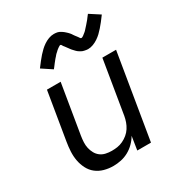

<svg xmlns="http://www.w3.org/2000/svg" viewBox="-179 -886 958 1020"><g transform="rotate(-30 300.0 -376.0)"><path d="M222 8Q193 8 166 0.5Q139 -7 118 -23.5Q97 -40 84.5 -64.5Q72 -89 67 -116Q62 -143 63.5 -172Q65 -201 70 -230L118 -520H202L152 -218Q149 -199 148 -180Q147 -161 151 -143.5Q155 -126 163.5 -110.5Q172 -95 186 -84.5Q200 -74 218 -70Q236 -66 255 -66Q272 -66 289 -68.5Q306 -71 323 -79Q340 -87 354.5 -99Q369 -111 379 -126.5Q389 -142 395 -159Q401 -176 404 -193L458 -520H542L456 0H372L385 -83Q373 -62 355 -44Q337 -26 315 -14Q293 -2 269 3Q245 8 222 8ZM204 -595 142 -636Q155 -653 166.5 -668Q178 -683 189 -695Q200 -707 210.5 -717Q221 -727 235 -736.5Q249 -746 265 -752Q281 -758 297 -758Q302 -758 307.5 -757.5Q313 -757 318 -756Q323 -755 327.5 -753Q332 -751 336 -748.5Q340 -746 344 -743.5Q348 -741 351.5 -738Q355 -735 359 -731.5Q363 -728 366.5 -724.5Q370 -721 373.5 -717Q377 -713 379.5 -709.5Q382 -706 384 -702.5Q386 -699 390 -694Q394 -689 397 -685Q400 -681 402.5 -677.5Q405 -674 407.5 -670Q410 -666 414 -666Q417 -666 421 -668Q425 -670 427.5 -672Q430 -674 435 -678Q440 -682 442 -683.5Q444 -685 446 -687Q448 -689 450.5 -691.5Q453 -694 455 -696.5Q457 -699 459.5 -701.5Q462 -704 464.5 -707Q467 -710 470 -713Q473 -716 475.5 -719.5Q478 -723 481.5 -726.5Q485 -730 488 -734Q491 -738 494 -742Q497 -746 500.5 -750.5Q504 -755 508 -760L570 -720Q557 -702 545.5 -687.5Q534 -673 523 -660.5Q512 -648 501.5 -638Q491 -628 477 -618.5Q463 -609 447 -603Q431 -597 415 -597Q410 -597 404.5 -598Q399 -599 394 -600Q389 -601 384.5 -602.5Q380 -604 376 -606.5Q372 -609 367.5 -611.5Q363 -614 359.5 -617Q356 -620 352.5 -623.5Q349 -627 345.5 -631Q342 -635 338.5 -638.5Q335 -642 332.5 -646Q330 -650 327.5 -653Q325 -656 321.5 -661Q318 -666 314.5 -670.5Q311 -675 308.5 -678Q306 -681 304 -685.5Q302 -690 298 -690Q295 -690 291 -687.5Q287 -685 284 -683Q281 -681 276.5 -677.5Q272 -674 270 -672Q268 -670 266 -668Q264 -666 261.5 -664Q259 -662 256.5 -659.5Q254 -657 252 -654.5Q250 -652 247.5 -649Q245 -646 241.5 -642.5Q238 -639 236 -636Q234 -633 230.5 -629Q227 -625 224 -621Q221 -617 218 -613Q215 -609 211.5 -604.5Q208 -600 204 -595Z"/></g></svg>

Font: Iosevka Aile Oblique
Style: Regular
Weight: 400
Italic angle: -9°
Designer: Belleve Invis
Foundry: Belleve Invis
Version: Version 31.1.0; ttfautohint (v1.8.4)